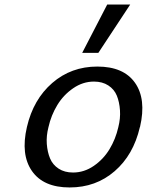

<svg xmlns="http://www.w3.org/2000/svg" viewBox="-20 -802 640 836"><path d="M495.1 -248Q504.9 -286.1 502.4 -321.8Q500 -357.4 488.8 -385.3Q477.5 -413.1 451.7 -429.9Q425.8 -446.8 389.2 -446.8Q340.8 -446.8 298.6 -417.7Q256.3 -388.7 229.5 -344.5Q202.6 -300.3 190.9 -248Q181.2 -210.4 183.8 -175Q186.5 -139.6 198 -112.1Q209.5 -84.5 235.4 -67.6Q261.2 -50.8 297.9 -50.8Q346.2 -50.8 388.2 -79.6Q430.2 -108.4 456.8 -152.3Q483.4 -196.3 495.1 -248ZM589.8 -250 588.9 -248Q561 -127.4 479.2 -56.6Q397.5 14.2 283.2 14.2Q168.9 14.2 119.1 -57.4Q69.3 -128.9 97.2 -249Q125 -369.1 207.5 -440.7Q290 -512.2 403.8 -512.2Q518.1 -512.2 567.9 -441.4Q617.7 -370.6 589.8 -250ZM546.9 -782.2 408.2 -571.8H337.9L446.8 -782.2Z"/></svg>

Font: Perun
Style: Italic
Weight: 400
Italic angle: -12°
Foundry: Stefan Peev, Context Ltd
Version: Version 001.000